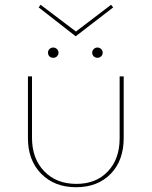

<svg xmlns="http://www.w3.org/2000/svg" viewBox="-20 -779 635 804"><path d="M297 -627 142 -748 150 -759 298 -647 445 -759 454 -748ZM203 -580Q212 -580 218.5 -573.5Q225 -567 225 -559Q225 -549 218.5 -543Q212 -537 203 -537Q193 -537 187 -543Q181 -549 181 -559Q181 -568 187.5 -574Q194 -580 203 -580ZM388 -580Q397 -580 403.5 -573.5Q410 -567 410 -559Q410 -549 403.5 -543Q397 -537 388 -537Q379 -537 372.5 -543Q366 -549 366 -559Q366 -567 372.5 -573.5Q379 -580 388 -580ZM498 -459V-201Q498 -107 443.5 -51Q389 5 299 5Q208 5 152.5 -51.5Q97 -108 97 -200V-459H114V-202Q114 -115 165 -62Q216 -9 300 -9Q382 -9 431.5 -61Q481 -113 481 -200V-459Z"/></svg>

Font: Ysabeau SC Thin
Style: Regular
Weight: 200
Designer: Christian Thalmann (Catharsis Fonts)
Version: Version 0.003